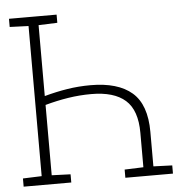

<svg xmlns="http://www.w3.org/2000/svg" viewBox="-51 -761 775 810"><g transform="rotate(-5 336.0 -355.5)"><path d="M16.6 0V-34.7L96.2 -37.6V-673.3L16.6 -676.3V-710.9H96.2H138.7H218.3V-676.3L138.7 -673.3V-373Q188.5 -386.7 236.3 -394.3Q284.2 -401.9 334.5 -401.9Q450.7 -401.9 510 -350.6Q569.3 -299.3 569.3 -183.6V-37.6L648.9 -34.7V0H447.3V-34.7L526.9 -37.6V-183.6Q526.9 -279.3 478.8 -321.8Q430.7 -364.3 334.5 -364.3Q285.2 -364.3 236.6 -356.7Q188 -349.1 138.7 -335.4V-37.6L218.3 -34.7V0Z"/></g></svg>

Font: Roboto Slab ExtraLight
Style: Regular
Weight: 250
Designer: Google
Version: Version 2.000; ttfautohint (v1.8.1.43-b0c9)